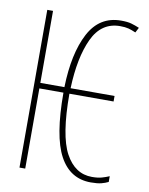

<svg xmlns="http://www.w3.org/2000/svg" viewBox="-83 -785 666 856"><g transform="rotate(10 250.0 -357.0)"><path d="M466 -6V-32Q450 -25 432 -20Q414 -15 388 -15Q311 -15 268 -94.5Q225 -174 225 -363H425V-388H226Q231 -528 271 -613.5Q311 -699 396 -699Q419 -699 434 -695Q449 -691 467 -683L479 -706Q460 -714 442.5 -719Q425 -724 396 -724Q298 -724 250 -632.5Q202 -541 198 -388H89V-714H63V0H89V-363H198Q198 -166 245.5 -78Q293 10 387 10Q417 10 434.5 5.5Q452 1 466 -6Z"/></g></svg>

Font: Noto Sans Mono UI Condensed Thin
Style: Regular
Weight: 250
Width: 3
Designer: Monotype Design team
Foundry: Monotype Imaging Inc.
Version: 1.000